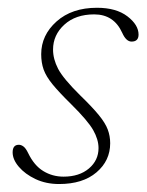

<svg xmlns="http://www.w3.org/2000/svg" viewBox="-20 -466 378 494"><path d="M143.5 -11.5Q184 -11.5 208.8 -32.5Q233.5 -53.5 233.5 -85Q233.5 -107 219.8 -131.2Q206 -155.5 163 -198Q132 -228.5 115.2 -249Q98.5 -269.5 92.2 -287.2Q86 -305 86 -326.5Q86 -375.5 125.5 -410.8Q165 -446 229.5 -446Q279 -446 307.8 -424Q336.5 -402 336.5 -377Q336.5 -359 318.5 -359Q304.5 -359 294.5 -381.5Q273 -429 222.5 -429Q174.5 -429 145.5 -402.5Q116.5 -376 116.5 -338.5Q116.5 -314 129.5 -289Q142.5 -264 186 -221Q217.5 -190.5 234.2 -170Q251 -149.5 257.2 -132.8Q263.5 -116 263.5 -97.5Q263.5 -52.5 228.2 -22.5Q193 7.5 132 7.5Q98.5 7.5 71.5 -5.2Q44.5 -18 28.5 -36.8Q12.5 -55.5 12.5 -74Q12.5 -93.5 28.5 -93.5Q34.5 -93.5 40.5 -89Q46.5 -84.5 52.5 -72Q68 -40 91.5 -25.8Q115 -11.5 143.5 -11.5Z"/></svg>

Font: Fraunces 72pt Soft Thin
Style: Italic
Weight: 100
Italic angle: -16°
Version: Version 1.000;[0bf87f6ff]